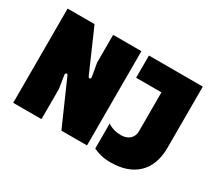

<svg xmlns="http://www.w3.org/2000/svg" viewBox="-132 -958 1381 1235"><g transform="rotate(30 558.0 -340.5)"><path d="M56 0H266V-224L251 -321C249 -334 264 -341 269 -329L414 0H604V-700H394V-493L411 -397C414 -381 398 -375 391 -391L256 -700H56ZM790 19C957 19 1060 -74 1060 -244V-700H660V-535H848V-244C848 -203 817 -166 760 -166C723 -166 690 -175 660 -195V-9C698 8 733 19 790 19Z"/></g></svg>

Font: Finlandica Black
Style: Regular
Weight: 900
Designer: Niklas Ekholm, Juho Hiilivirta, Jaakko Suomalainen
Foundry: Helsinki Type Studio
Version: Version 2.000;Glyphs 3.2 (3202)